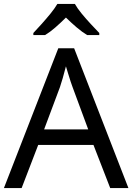

<svg xmlns="http://www.w3.org/2000/svg" viewBox="-20 -964 679 984"><path d="M544.9 0 459 -221.2H175.8L90.8 0H0L278.8 -716.8H359.9L638.2 0ZM432.1 -300.8 352.1 -517.1Q349.1 -524.9 342 -545.9Q335 -566.9 328.4 -589.4Q321.8 -611.8 317.9 -624Q310.1 -592.8 301.5 -563.5Q293 -534.2 287.1 -517.1L206.1 -300.8ZM363.8 -943.8Q376 -921.9 398.4 -894.5Q420.9 -867.2 445.6 -840.6Q470.2 -814 488.8 -794.9V-784.2H426.8Q400.9 -799.8 373 -823.5Q345.2 -847.2 317.9 -874Q291 -847.2 263.9 -823.5Q236.8 -799.8 210.9 -784.2H150.9V-794.9Q168.9 -814 192.9 -840.6Q216.8 -867.2 239 -894.5Q261.2 -921.9 273.9 -943.8Z"/></svg>

Font: Defago Noto Sans
Style: Regular
Weight: 400
Designer: John M. Durdin
Foundry: Lao IT Dev Co., Ltd.
Version: Version 1.000 2007 initial release